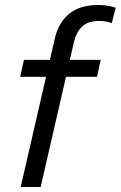

<svg xmlns="http://www.w3.org/2000/svg" viewBox="-20 -750 484 770"><path d="M63 0 200 -596Q214 -658 256.5 -694Q299 -730 375 -730Q392 -730 411 -727Q430 -724 444 -719L428 -657Q420 -661 406 -663.5Q392 -666 377 -666Q333 -666 309.5 -643.5Q286 -621 277 -583L143 0ZM61 -442 76 -510H384L369 -442Z"/></svg>

Font: Instrument Sans
Style: Italic
Weight: 400
Italic angle: -13°
Designer: Rodrigo Fuenzalida
Foundry: fragTYPE
Version: Version 1.000;gftools[0.9.28]